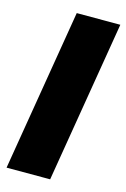

<svg xmlns="http://www.w3.org/2000/svg" viewBox="-113 -781 547 834"><g transform="rotate(15 160.5 -363.5)"><path d="M321 -727.3 200.3 0H4.3L125 -727.3Z"/></g></svg>

Font: Inter UI Black
Style: Italic
Weight: 900
Italic angle: -9.39999°
Designer: Rasmus Andersson
Foundry: rsms
Version: 3.2;8d6f07862